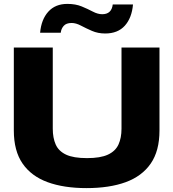

<svg xmlns="http://www.w3.org/2000/svg" viewBox="-20 -954 890 986"><path d="M424 12Q308 12 224.5 -18.5Q141 -49 96 -114Q51 -179 51 -284V-710H251V-293Q251 -246 266 -212Q281 -178 319 -160Q357 -142 427 -142Q496 -142 534.5 -160Q573 -178 588.5 -212Q604 -246 604 -293V-710H799V-284Q799 -179 754 -114Q709 -49 625.5 -18.5Q542 12 424 12ZM520 -782Q483 -782 452 -795.5Q421 -809 395.5 -822.5Q370 -836 348 -836Q320 -836 307 -821Q294 -806 292 -786H186Q192 -854 228 -894Q264 -934 326 -934Q368 -934 399.5 -921Q431 -908 456.5 -894.5Q482 -881 505 -881Q553 -881 559 -931H663Q657 -862 621 -822Q585 -782 520 -782Z"/></svg>

Font: Special Gothic Expanded One
Style: Regular
Weight: 400
Designer: Alistair McCready
Foundry: Monolith
Version: Version 1.010; ttfautohint (v1.8.4.7-5d5b)